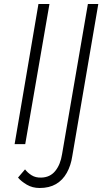

<svg xmlns="http://www.w3.org/2000/svg" viewBox="-20 -720 516 959"><path d="M105 126 70 167Q86 186 114 202.5Q142 219 178 219Q226 219 259.5 199.5Q293 180 313.5 143.5Q334 107 341 60L471 -700H419L290 50Q282 102 256 134Q230 166 186 167Q158 168 138 155.5Q118 143 105 126ZM172 -700 53 0H106L227 -700Z"/></svg>

Font: Jost Light
Style: Italic
Weight: 300
Italic angle: -5°
Version: Version 3.710